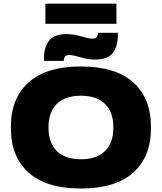

<svg xmlns="http://www.w3.org/2000/svg" viewBox="-20 -1034 907 1076"><path d="M234.5 -900.5V-1013.5H632.5V-900.5ZM433.5 22.5Q240.5 22.5 140.8 -66.2Q41 -155 41 -316V-323Q41 -484 140.8 -572.8Q240.5 -661.5 433.5 -661.5Q626.5 -661.5 726.2 -572.8Q826 -484 826 -323V-316Q826 -155 726.2 -66.2Q626.5 22.5 433.5 22.5ZM433.5 -141.5Q522.5 -141.5 568.8 -187.8Q615 -234 615 -315.5V-323.5Q615 -405 568.8 -451.2Q522.5 -497.5 433.5 -497.5Q344 -497.5 298 -451.2Q252 -405 252 -323.5V-315.5Q252 -234 298 -187.8Q344 -141.5 433.5 -141.5ZM512 -700Q490 -700 470 -703.8Q450 -707.5 431.8 -712.8Q413.5 -718 397.5 -721.8Q381.5 -725.5 368 -725.5Q351 -725.5 344.5 -717.5Q338 -709.5 337.5 -693H226.5V-709.5Q226.5 -767.5 254.2 -805.2Q282 -843 354 -843Q376.5 -843 396.8 -839.2Q417 -835.5 435 -830.2Q453 -825 468.8 -821.2Q484.5 -817.5 498 -817.5Q515.5 -817.5 521.8 -825.8Q528 -834 528.5 -850H640.5V-835.5Q640.5 -776 612.8 -738Q585 -700 512 -700Z"/></svg>

Font: Anek Latin Expanded ExtraBold
Style: Regular
Weight: 800
Width: 7
Designer: Yesha Goshar
Foundry: Ek Type
Version: Version 1.003